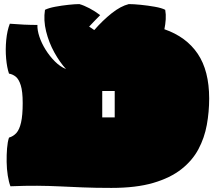

<svg xmlns="http://www.w3.org/2000/svg" viewBox="-20 -895 1053 939"><path d="M525 24Q445 24 385 21.5Q325 19 272 16.5Q219 14 162 13.5Q105 13 31 16Q23 -5 18 -36.5Q13 -68 12.5 -103Q12 -138 14.5 -169.5Q17 -201 24 -222Q45 -228 60 -244.5Q75 -261 83 -296Q91 -331 91 -391Q91 -448 81.5 -478Q72 -508 57 -520Q42 -532 24 -535Q14 -564 10 -608.5Q6 -653 10.5 -699.5Q15 -746 28 -779Q99 -773 163 -773Q162 -748 172.5 -716Q183 -684 203 -652Q223 -620 248.5 -594.5Q274 -569 303 -557Q272 -591 245.5 -639Q219 -687 205.5 -741.5Q192 -796 200 -847Q218 -856 250 -862Q282 -868 315 -871.5Q348 -875 368 -875Q390 -869 417.5 -854.5Q445 -840 470 -821Q457 -808 443.5 -794Q430 -780 416 -765L441 -748Q482 -795 526 -830Q570 -865 610 -875Q633 -875 668 -871.5Q703 -868 737 -862Q771 -856 788 -847Q792 -825 790.5 -800.5Q789 -776 784 -752Q891 -715 947 -632Q1003 -549 1003 -413Q1003 -348 991.5 -284.5Q980 -221 950.5 -165.5Q921 -110 867 -67.5Q813 -25 729.5 -0.5Q646 24 525 24ZM480 -321H541V-450H480Z"/></svg>

Font: Oi
Style: Regular
Weight: 400
Designer: Kostas Bartsokas, Mohamad Dakak
Foundry: Foundry5
Version: Version 4.000